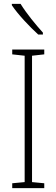

<svg xmlns="http://www.w3.org/2000/svg" viewBox="-20 -969 291 989"><path d="M86 -949H41V-942C73 -894 134 -830 177 -791H201V-801C163 -843 117 -899 86 -949ZM208 0V-25L145 -31V-682L208 -689V-714H43V-689L107 -682V-31L43 -25V0Z"/></svg>

Font: Noto Sans Gurmukhi Condensed ExtraLight
Style: Regular
Weight: 200
Width: 3
Designer: Jelle Bosma - Monotype Design Team
Foundry: Monotype Imaging Inc.
Version: Version 2.004